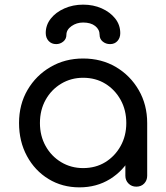

<svg xmlns="http://www.w3.org/2000/svg" viewBox="-20 -803 716 827"><path d="M322 4Q248 4 189 -32Q130 -68 96 -131Q62 -194 62 -273Q62 -353 98.5 -415.5Q135 -478 197.5 -514.5Q260 -551 338 -551Q417 -551 479 -514.5Q541 -478 577.5 -415Q614 -352 614 -273L578 -265Q578 -189 544.5 -128Q511 -67 453.5 -31.5Q396 4 322 4ZM338 -79Q392 -79 433.5 -104.5Q475 -130 499.5 -174Q524 -218 524 -273Q524 -329 499.5 -373Q475 -417 433.5 -442.5Q392 -468 338 -468Q286 -468 243.5 -442.5Q201 -417 176.5 -373Q152 -329 152 -273Q152 -218 176.5 -174Q201 -130 243.5 -104.5Q286 -79 338 -79ZM567 1Q547 1 533.5 -12.5Q520 -26 520 -46V-205L539 -302L614 -273V-46Q614 -26 601 -12.5Q588 1 567 1ZM222 -613Q202 -613 189.5 -626.5Q177 -640 177 -661Q177 -695 198.5 -722.5Q220 -750 257 -766.5Q294 -783 338 -783Q382 -783 418 -767Q454 -751 476 -723.5Q498 -696 498 -660Q498 -640 486 -626.5Q474 -613 454 -613Q436 -613 422.5 -624Q409 -635 409 -653Q409 -676 390 -691Q371 -706 338 -706Q310 -706 288 -690.5Q266 -675 266 -653Q266 -635 252.5 -624Q239 -613 222 -613Z"/></svg>

Font: Comfortaa SemiBold
Style: Regular
Weight: 600
Designer: Johan Aakerlund
Foundry: Johan Aakerlund
Version: Version 3.104; ttfautohint (v1.8.1.43-b0c9)